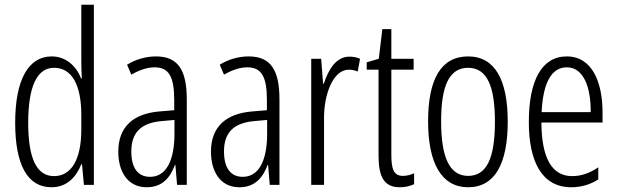

<svg xmlns="http://www.w3.org/2000/svg" viewBox="-20 -780 2605 810"><path d="M197 10C264 10 302 -35 323 -87H326L334 0H376V-760H323V-520C323 -498 324 -476 325 -449H322C303 -499 260 -542 198 -542C100 -542 44 -444 44 -262C44 -85 96 10 197 10ZM208 -37C132 -37 99 -117 99 -262C99 -413 135 -494 208 -494C283 -494 323 -422 323 -295V-233C323 -109 282 -37 208 -37Z M638 -542C596 -542 553 -530 516 -507L534 -465C572 -487 605 -496 632 -496C691 -496 715 -459 715 -358V-315L654 -310C542 -301 479 -245 479 -140C479 -61 515 10 599 10C665 10 698 -31 718 -84H720L727 0H768V-360C768 -485 731 -542 638 -542ZM660 -269 716 -274V-216C716 -106 683 -34 613 -34C563 -34 534 -70 534 -141C534 -220 574 -261 660 -269Z M1029 -542C987 -542 944 -530 907 -507L925 -465C963 -487 996 -496 1023 -496C1082 -496 1106 -459 1106 -358V-315L1045 -310C933 -301 870 -245 870 -140C870 -61 906 10 990 10C1056 10 1089 -31 1109 -84H1111L1118 0H1159V-360C1159 -485 1122 -542 1029 -542ZM1051 -269 1107 -274V-216C1107 -106 1074 -34 1004 -34C954 -34 925 -70 925 -141C925 -220 965 -261 1051 -269Z M1454 -541C1397 -541 1365 -485 1346 -427H1343L1335 -532H1293V0H1347V-279C1346 -383 1386 -486 1451 -486C1465 -486 1479 -483 1489 -478L1499 -532C1484 -539 1468 -541 1454 -541Z M1680 -38C1641 -38 1631 -67 1631 -126V-486H1725V-532H1631V-657H1593L1578 -532L1527 -517V-486H1577V-123C1577 -35 1600 10 1666 10C1691 10 1710 5 1727 -3V-49C1714 -43 1697 -38 1680 -38Z M2122 -267C2122 -443 2068 -542 1955 -542C1840 -542 1786 -445 1786 -268C1786 -91 1843 10 1955 10C2068 10 2122 -90 2122 -267ZM1841 -268C1841 -416 1874 -494 1955 -494C2036 -494 2068 -413 2068 -267C2068 -112 2033 -38 1955 -38C1876 -38 1841 -117 1841 -268Z M2371 -542C2264 -542 2211 -438 2211 -265C2211 -102 2264 10 2390 10C2433 10 2471 -2 2504 -23V-74C2467 -49 2431 -37 2394 -37C2307 -37 2265 -115 2264 -263H2522V-305C2522 -432 2479 -542 2371 -542ZM2371 -496C2443 -496 2473 -410 2472 -307H2265C2271 -435 2309 -496 2371 -496Z"/></svg>

Font: Noto Sans Lao ExtraCondensed Light
Style: Regular
Weight: 300
Width: 2
Designer: Monotype Design Team
Foundry: Monotype Imaging Inc.
Version: Version 2.003